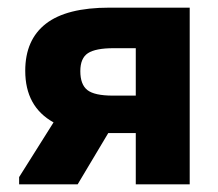

<svg xmlns="http://www.w3.org/2000/svg" viewBox="-20 -482 570 502"><path d="M30 -19 120 -162Q46 -203 46 -297Q46 -378 100 -420Q154 -462 266 -462H476V0H335V-134H263L183 0H30ZM335 -232V-356H277Q230 -356 210 -343Q190 -330 190 -296Q190 -261 208.5 -246.5Q227 -232 275 -232Z"/></svg>

Font: Tilda Sans Extra Bold
Style: Regular
Weight: 800
Designer: ParaType Ltd
Foundry: ParaType Ltd
Version: Version 1.009